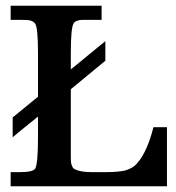

<svg xmlns="http://www.w3.org/2000/svg" viewBox="-20 -647 610 667"><path d="M112 -242Q90 -224 65 -204Q40 -184 24 -170V-239L112 -311V-463Q112 -551 102 -565Q96 -574 80 -577Q75 -578 46 -578H17V-627H333V-578H269Q260 -578 255 -577H256Q240 -574 236 -566Q226 -552 226 -463V-406Q241 -418 257 -431Q273 -444 288.5 -457Q304 -470 319 -482Q334 -494 346 -504V-436L226 -337V-105Q226 -87 227 -81V-80Q229 -72 234 -63Q241 -57 257.5 -53Q274 -49 302 -49H347Q370 -49 385.5 -50.5Q401 -52 412 -54H411Q425 -57 438 -64.5Q451 -72 459 -83Q492 -122 513 -205H560V0H17V-49H49Q94 -49 102 -61Q112 -77 112 -169Z"/></svg>

Font: New Athena Unicode
Style: Bold
Weight: 700
Designer: J. Rusten 1997; rev. by R. Hancock 2001, 2002, rev. by D. Mastronarde 2002-2021
Foundry: Society for Classical Studies (formerly American Philological Association)
Version: Version 5.008